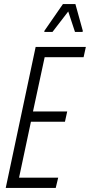

<svg xmlns="http://www.w3.org/2000/svg" viewBox="-20 -917 439 937"><path d="M8 0 154 -688H399L388 -638H198L141 -373H308L297 -323H131L73 -50H264L252 0ZM196 -761 197 -767 287 -897H348L384 -767L383 -761H346L313 -861L236 -761Z"/></svg>

Font: Saira ExtraCondensed Light
Style: Italic
Weight: 300
Width: 2
Italic angle: -12°
Designer: Hector Gatti with collaboration of the Omnibus-Type team
Foundry: Omnibus-Type
Version: Version 1.101